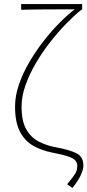

<svg xmlns="http://www.w3.org/2000/svg" viewBox="-20 -742 430 944"><path d="M336 182 310 164Q340 128 350 111.5Q360 95 360 74Q360 58 350.5 47Q341 36 314.5 27Q288 18 236 8Q185 -2 144 -25Q103 -48 78.5 -94Q54 -140 54 -218Q54 -271 73.5 -327.5Q93 -384 125.5 -439Q158 -494 197 -543.5Q236 -593 275 -632Q314 -671 347 -696Q314 -696 265 -696Q216 -696 167 -695.5Q118 -695 84 -694V-722H384V-694H380Q345 -666 304.5 -624.5Q264 -583 225.5 -533.5Q187 -484 155.5 -430Q124 -376 105 -322Q86 -268 86 -218Q86 -147 109 -106.5Q132 -66 170.5 -46Q209 -26 254 -18Q320 -6 355 11Q390 28 390 72Q390 91 377.5 118.5Q365 146 336 182Z"/></svg>

Font: Source Sans 3 VF
Style: Regular
Weight: 200
Designer: Paul D. Hunt
Foundry: Adobe
Version: Version 3.046;hotconv 1.0.118;makeotfexe 2.5.65603